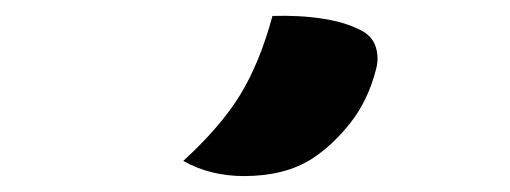

<svg xmlns="http://www.w3.org/2000/svg" viewBox="-20 -832 640 241"><path d="M322 -812Q357 -813 385.5 -808.5Q414 -804 433 -794Q447 -787 451.5 -773.5Q456 -760 452 -745Q442 -706 420 -678Q398 -650 372 -633Q338 -611 286 -611Q244 -611 210 -630Q257 -673 281.5 -713Q306 -753 322 -812Z"/></svg>

Font: Recursive Sn Csl St XBd
Style: Regular
Weight: 800
Version: Version 1.085;hotconv 1.1.0;makeotfexe 2.6.0; ttfautohint (v